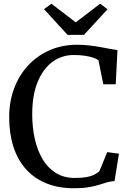

<svg xmlns="http://www.w3.org/2000/svg" viewBox="-20 -991 694 1022"><path d="M373.5 11Q290 11 225.7 -15.4Q161.3 -41.9 117.5 -91.3Q73.7 -140.7 51.3 -210.4Q28.9 -280.1 28.9 -366.6Q28.9 -452.2 56.2 -523.1Q83.4 -593.9 132.4 -645.4Q181.4 -696.9 246.9 -724.9Q312.5 -752.8 389.3 -752.8Q423.8 -752.8 455.2 -749.1Q486.6 -745.5 514.1 -740.5Q541.7 -735.5 564.9 -730.9Q588.1 -726.3 605.3 -724.2L596 -542.5H529.7L504.4 -669.3Q496.4 -676.7 478.7 -683.2Q460.9 -689.7 434.1 -693.9Q407.3 -698.2 371.9 -698.2Q309.2 -698.2 259.3 -661.8Q209.5 -625.4 180.5 -555.1Q151.5 -484.8 151.5 -382.6Q151.5 -313.1 165.2 -251.7Q178.9 -190.4 206.7 -143.6Q234.5 -96.8 277.3 -70.3Q320 -43.8 378 -43.8Q416 -43.8 440.8 -48.4Q465.6 -53 481.3 -61.1Q497 -69.3 508.7 -79L550.8 -181.2L613.2 -173L589.6 -27Q568.4 -26.1 548.8 -20.1Q529.2 -14.1 506 -6.9Q482.8 0.3 450.9 5.6Q419.1 11 373.5 11ZM339.8 -805.3 214.3 -942.1 253.5 -971.3 383.3 -872.1 513.2 -971.3 552.4 -941.8 426.9 -805.3Z"/></svg>

Font: Merriweather Light
Style: Regular
Weight: 300
Version: Version 2.100